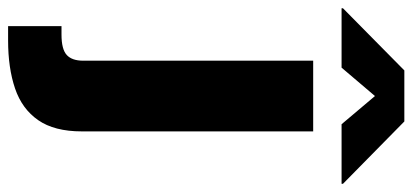

<svg xmlns="http://www.w3.org/2000/svg" viewBox="-365 -519 1014 472"><g transform="rotate(90 142.0 -283.0)"><path d="M55.2 -545.9H229V22.9Q229 90.3 201.4 130.1Q173.8 169.9 123.5 187Q73.2 204.1 5.4 204.1H-29.8V72.8H-8.8Q27.3 72.8 41.3 59.8Q55.2 46.9 55.2 19.5ZM72.3 -615.7H-73.7V-619.1L79.1 -770H204.6L357.9 -619.1V-615.7H211.4L142.1 -697.8Z"/></g></svg>

Font: Inter Extra Bold
Style: Regular
Weight: 800
Designer: Rasmus Andersson
Foundry: rsms
Version: Version 4.000;git-3c8e0fc